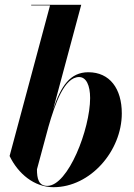

<svg xmlns="http://www.w3.org/2000/svg" viewBox="-20 -770 558 800"><path d="M188.5 -747.5 20 -120C55 -47 122 10 203 10C357 10 487.5 -141.5 487.5 -297.5C487.5 -400.5 437.5 -469 348 -469C272.5 -469 234 -411.5 201.5 -314.5L318.5 -750H110V-747.5ZM134 -64.5 181.5 -240.5C209.5 -338.5 248.5 -449 309.5 -449C339.5 -449 355.5 -414 355.5 -361.5C355.5 -232.5 264 4.5 177 4.5C141 4.5 134 -25.5 134 -64.5Z"/></svg>

Font: Bodoni* 72pt
Style: Bold Italic
Weight: 700
Italic angle: -13°
Version: Version 2.3